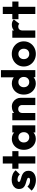

<svg xmlns="http://www.w3.org/2000/svg" viewBox="1619 -2385 778 4056"><g transform="rotate(-90 2008.0 -357.0)"><path d="M230.5 12.5Q187.5 12.5 146 1.2Q104.5 -10 69.2 -30.2Q34 -50.5 9 -78L95.5 -166Q120 -139.5 153 -125.2Q186 -111 225 -111Q252 -111 266.2 -118.8Q280.5 -126.5 280.5 -141Q280.5 -159 263.2 -168.5Q246 -178 219 -185.2Q192 -192.5 162 -201.8Q132 -211 104.8 -227Q77.5 -243 60.5 -271.2Q43.5 -299.5 43.5 -344Q43.5 -390.5 67.5 -425.2Q91.5 -460 135.5 -479.8Q179.5 -499.5 239 -499.5Q300.5 -499.5 353.2 -478.2Q406 -457 439 -414.5L352 -326.5Q329 -353.5 300.5 -364.8Q272 -376 244.5 -376Q218.5 -376 205.8 -368.2Q193 -360.5 193 -347Q193 -331.5 210 -322.5Q227 -313.5 254 -306.5Q281 -299.5 310.8 -289.8Q340.5 -280 367.5 -262.8Q394.5 -245.5 411.5 -217Q428.5 -188.5 428.5 -143Q428.5 -71.5 375 -29.5Q321.5 12.5 230.5 12.5Z M581 0V-687H734V0ZM471 -356V-486H844V-356Z M1104 10Q1037 10 984.2 -23Q931.5 -56 901.2 -113Q871 -170 871 -242.5Q871 -315.5 901.2 -372.8Q931.5 -430 984.2 -463Q1037 -496 1104 -496Q1153 -496 1192.5 -477Q1232 -458 1256.8 -424.5Q1281.5 -391 1285 -348V-138Q1281.5 -95 1257 -61.5Q1232.5 -28 1192.8 -9Q1153 10 1104 10ZM1135 -128Q1184 -128 1214 -160.2Q1244 -192.5 1244 -243Q1244 -277 1230.5 -302.8Q1217 -328.5 1192.5 -343.2Q1168 -358 1135.5 -358Q1103.5 -358 1079 -343.2Q1054.5 -328.5 1040.2 -302.5Q1026 -276.5 1026 -243Q1026 -209.5 1040 -183.5Q1054 -157.5 1078.8 -142.8Q1103.5 -128 1135 -128ZM1237.5 0V-130.5L1260.5 -249L1237.5 -366.5V-486H1388V0Z M1817 0V-276.5Q1817 -315 1793.5 -338.2Q1770 -361.5 1733.6 -361.5Q1708.9 -361.5 1689.7 -351Q1670.5 -340.5 1659.8 -321.2Q1649 -302 1649 -276.5L1589.5 -305.5Q1589.5 -363 1614.8 -405.8Q1640 -448.5 1684.4 -472.2Q1728.9 -496 1785.2 -496Q1838.5 -496 1880.2 -470.5Q1922 -445 1946 -403Q1970 -361 1970 -311V0ZM1496 0V-486H1649V0Z M2275 10Q2206 10 2152.5 -23Q2099.1 -56 2068.5 -113Q2038 -170 2038 -242.6Q2038 -315.7 2068.5 -372.9Q2099 -430 2152.4 -463Q2205.8 -496 2275 -496Q2324.5 -496 2365.2 -477Q2406 -458 2432.2 -424.5Q2458.5 -391 2462 -348V-143Q2458.5 -100 2432.5 -65.2Q2406.5 -30.5 2365.5 -10.2Q2324.5 10 2275 10ZM2302 -128Q2335 -128 2359.2 -142.6Q2383.4 -157.2 2397.2 -183.1Q2411 -209 2411 -243Q2411 -277.2 2397.4 -302.8Q2383.8 -328.4 2359.4 -343.2Q2335 -358 2302.8 -358Q2270.5 -358 2246 -343.2Q2221.6 -328.3 2207.3 -302.4Q2193 -276.5 2193 -243Q2193 -209.5 2207 -183.5Q2220.9 -157.5 2245.8 -142.8Q2270.7 -128 2302 -128ZM2555 0H2404.5V-130.5L2427.5 -249L2402 -366.5V-726H2555Z M2897 11Q2821.5 11 2761.2 -22.5Q2701 -56 2666 -114Q2631 -172 2631 -244Q2631 -316 2665.8 -373Q2700.5 -430 2760.8 -463.5Q2821 -497 2896.5 -497Q2972.5 -497 3032.5 -463.8Q3092.5 -430.5 3127.5 -373.2Q3162.5 -316 3162.5 -244Q3162.5 -172 3127.8 -114Q3093 -56 3033 -22.5Q2973 11 2897 11ZM2896.5 -128Q2929.5 -128 2954.5 -142.5Q2979.5 -157 2993.2 -183.2Q3007 -209.5 3007 -243.5Q3007 -277.5 2992.8 -303.2Q2978.5 -329 2954 -343.5Q2929.5 -358 2896.5 -358Q2864.5 -358 2839.5 -343.2Q2814.5 -328.5 2800.5 -302.8Q2786.5 -277 2786.5 -243Q2786.5 -209.5 2800.5 -183.2Q2814.5 -157 2839.5 -142.5Q2864.5 -128 2896.5 -128Z M3239 0V-486H3392V0ZM3392 -266.5 3327.5 -316.5Q3346.5 -402 3392 -449Q3437.5 -496 3516.5 -496Q3551.5 -496 3578.2 -485.5Q3605 -475 3625 -453L3534 -338Q3524 -349 3509.2 -354.8Q3494.4 -360.5 3475 -360.5Q3437 -360.5 3414.5 -337.1Q3392 -313.8 3392 -266.5Z M3740 0V-687H3893V0ZM3630 -356V-486H4003V-356Z"/></g></svg>

Font: Outfit Thin
Style: Regular
Weight: 100
Designer: Rodrigo Fuenzalida
Foundry: fragTYPE
Version: Version 1.100;gftools[0.9.27]